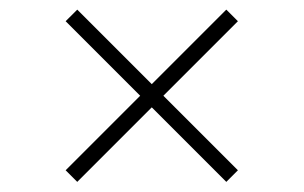

<svg xmlns="http://www.w3.org/2000/svg" viewBox="-20 -450 615 389"><path d="M113 -105 264 -256 113 -407 136.5 -430.5 287.5 -279.5 438.5 -430.5 462 -407 311 -256 462 -105 438.5 -81.5 287.5 -232.5 136.5 -81.5Z"/></svg>

Font: Newsreader Display
Style: Regular
Weight: 400
Designer: Hugues Gentile
Foundry: Production Type
Version: Version 1.001